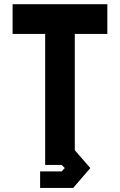

<svg xmlns="http://www.w3.org/2000/svg" viewBox="-20 -720 571 914"><path d="M171 174.5V96H273.5L288.5 80L273.5 65H195V-558.5H40V-700H491V-558.5H336V-5L410 80L328.5 174.5Z"/></svg>

Font: Tourney Condensed Black
Style: Regular
Weight: 900
Width: 3
Designer: Tyler Finck
Foundry: Etcetera Type Co
Version: Version 1.010; ttfautohint (v1.8.3)